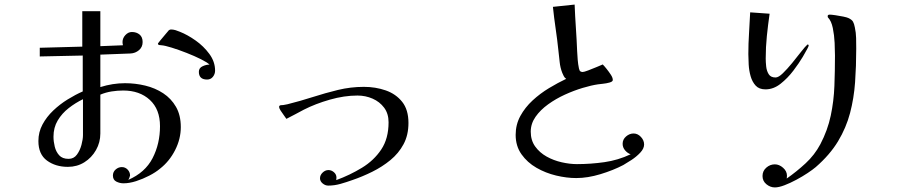

<svg xmlns="http://www.w3.org/2000/svg" viewBox="-20 -772 4040 840"><path d="M343 -338Q310 -322 280.5 -299Q251 -276 232.5 -245Q214 -214 214 -174Q214 -153 219.5 -130.5Q225 -108 239 -92.5Q253 -77 280 -77Q303 -77 316.5 -95.5Q330 -114 336.5 -138.5Q343 -163 343 -181ZM771 -216Q771 -164 746 -115Q721 -66 680 -34Q661 -18 633 -3.5Q605 11 575.5 20.5Q546 30 520 30Q504 30 489 22.5Q474 15 474 -4Q474 -20 486 -30.5Q498 -41 513 -41Q528 -41 538.5 -30Q549 -19 549 -4Q549 -2 546 5.5Q543 13 541 15Q615 -17 647.5 -80Q680 -143 680 -220Q680 -294 635.5 -335Q591 -376 519 -376Q494 -376 468.5 -372Q443 -368 419 -358V-188Q419 -149 400 -115.5Q381 -82 349 -62Q317 -42 277 -42Q223 -42 185.5 -69.5Q148 -97 148 -155Q148 -194 166 -227.5Q184 -261 213 -288.5Q242 -316 276 -337Q310 -358 342 -372V-529L154 -525V-563L340 -568V-723H419V-570L518 -574Q517 -578 516.5 -581Q516 -584 516 -588Q516 -605 528.5 -618.5Q541 -632 557 -632Q577 -632 590.5 -621Q604 -610 604 -588Q604 -566 588 -552.5Q572 -539 551 -538L419 -533V-391Q473 -408 527 -408Q572 -408 615.5 -397.5Q659 -387 694 -364Q729 -341 750 -304.5Q771 -268 771 -216ZM921 -463Q921 -448 911.5 -436Q902 -424 886 -424Q850 -424 850 -458Q850 -475 867 -482.5Q884 -490 897 -489Q887 -499 859 -513Q831 -527 796.5 -540.5Q762 -554 731.5 -563.5Q701 -573 686 -574Q682 -574 676.5 -575Q671 -576 671 -582Q671 -583 682 -596Q693 -609 705 -623.5Q717 -638 719 -640Q724 -643 728 -643Q738 -643 748 -640Q758 -637 767 -633Q800 -620 835.5 -595Q871 -570 896 -536Q921 -502 921 -463Z M1767 -234Q1767 -181 1745.5 -141Q1724 -101 1688 -71.5Q1652 -42 1608.5 -20.5Q1565 1 1521 16Q1496 25 1469.5 32.5Q1443 40 1416 40Q1403 40 1391.5 30.5Q1380 21 1380 8Q1380 -6 1391.5 -17Q1403 -28 1417 -28Q1430 -28 1441 -18.5Q1452 -9 1452 5Q1452 12 1451 16Q1511 -6 1563.5 -38Q1616 -70 1648 -118Q1680 -166 1680 -237Q1680 -275 1660.5 -301Q1641 -327 1610 -340.5Q1579 -354 1544 -354Q1486 -354 1423 -336Q1360 -318 1309 -292Q1290 -282 1271.5 -272Q1253 -262 1233 -252Q1230 -257 1222 -267.5Q1214 -278 1207.5 -288.5Q1201 -299 1201 -304Q1201 -309 1204.5 -310.5Q1208 -312 1212 -312Q1219 -312 1225 -313.5Q1231 -315 1238 -316Q1294 -330 1348.5 -347.5Q1403 -365 1458.5 -378.5Q1514 -392 1572 -392Q1623 -392 1667.5 -376.5Q1712 -361 1739.5 -326.5Q1767 -292 1767 -234Z M2798 -140Q2798 -122 2781 -104Q2764 -86 2742.5 -72Q2721 -58 2707 -50Q2663 -27 2607 -10Q2551 7 2501 7Q2459 7 2413 -4Q2367 -15 2327 -38Q2287 -61 2261.5 -97Q2236 -133 2236 -182Q2236 -227 2256.5 -264.5Q2277 -302 2310 -332.5Q2343 -363 2382 -386.5Q2421 -410 2457 -427Q2450 -432 2446.5 -439Q2443 -446 2440 -453Q2431 -476 2428.5 -501Q2426 -526 2423 -551Q2418 -599 2411 -646.5Q2404 -694 2399 -742L2494 -752Q2496 -701 2499.5 -650Q2503 -599 2505 -548Q2506 -529 2507.5 -510Q2509 -491 2513 -472Q2514 -471 2514 -469.5Q2514 -468 2515 -466Q2516 -461 2520.5 -459Q2525 -457 2529 -457Q2535 -457 2553.5 -464Q2572 -471 2591 -479Q2610 -487 2617 -490Q2624 -483 2634 -470.5Q2644 -458 2652.5 -445Q2661 -432 2661 -422Q2661 -415 2647 -411Q2633 -407 2617.5 -405.5Q2602 -404 2596 -403Q2568 -399 2529.5 -387.5Q2491 -376 2451.5 -358Q2412 -340 2378 -315.5Q2344 -291 2323 -261Q2302 -231 2302 -196Q2302 -158 2321.5 -131Q2341 -104 2371.5 -87Q2402 -70 2437.5 -62Q2473 -54 2504 -54Q2564 -54 2624 -62.5Q2684 -71 2739 -97Q2725 -102 2714.5 -114.5Q2704 -127 2704 -143Q2704 -162 2719 -175Q2734 -188 2752 -188Q2770 -188 2784 -173Q2798 -158 2798 -140Z M3726 -559Q3726 -483 3721 -412.5Q3716 -342 3699 -277.5Q3682 -213 3646.5 -154Q3611 -95 3549 -41Q3536 -30 3513.5 -15Q3491 0 3464 14.5Q3437 29 3412 38.5Q3387 48 3370 48Q3350 48 3333 34Q3316 20 3316 -2Q3316 -24 3332.5 -38.5Q3349 -53 3370 -53Q3389 -53 3406 -38Q3423 -23 3423 -3Q3423 0 3422.5 3Q3422 6 3422 9Q3465 -21 3504.5 -57.5Q3544 -94 3569 -141Q3601 -202 3614.5 -266Q3628 -330 3630.5 -396Q3633 -462 3633 -529Q3633 -551 3631.5 -584.5Q3630 -618 3623.5 -649.5Q3617 -681 3602 -696Q3601 -698 3601 -701Q3601 -708 3610 -708Q3617 -708 3634.5 -705.5Q3652 -703 3669 -699.5Q3686 -696 3692 -693Q3707 -686 3712 -677Q3717 -668 3720 -652Q3725 -629 3725.5 -605.5Q3726 -582 3726 -559ZM3518 -573Q3518 -570 3512.5 -559.5Q3507 -549 3500.5 -538Q3494 -527 3492 -523Q3476 -496 3451 -463Q3426 -430 3395 -405.5Q3364 -381 3329 -381Q3301 -381 3286 -397.5Q3271 -414 3264 -438.5Q3257 -463 3255.5 -489.5Q3254 -516 3254 -535Q3254 -581 3257 -626.5Q3260 -672 3262 -718L3347 -712Q3340 -663 3335 -614.5Q3330 -566 3330 -516Q3330 -501 3332 -481.5Q3334 -462 3343 -447.5Q3352 -433 3373 -433Q3386 -433 3405 -451.5Q3424 -470 3445 -495.5Q3466 -521 3484 -544.5Q3502 -568 3514 -578Q3518 -576 3518 -573Z"/></svg>

Font: Kaisei Decol
Style: Regular
Weight: 400
Designer: Font-Kai, 金井和夫
Foundry: KAZUO KANAI
Version: Version 5.003